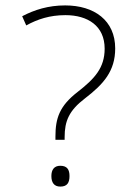

<svg xmlns="http://www.w3.org/2000/svg" viewBox="-20 -681 486 710"><path d="M221 -661C159 -661 108 -645 62 -621L77 -587C119 -610 164 -625 222 -625C305 -625 367 -585 367 -501C367 -430 330 -390 267 -341C200 -289 185 -244 185 -176V-164H219V-174C219 -233 235 -272 294 -317C363 -370 406 -418 406 -502C406 -605 329 -661 221 -661ZM203 9C229 9 237 -6 237 -30C237 -53 229 -68 203 -68C180 -68 170 -53 170 -30C170 -6 180 9 203 9Z"/></svg>

Font: Noto Sans Telugu ExtraLight
Style: Regular
Weight: 200
Designer: Jelle Bosma - Monotype Design Team
Foundry: Monotype Imaging Inc.
Version: Version 2.005